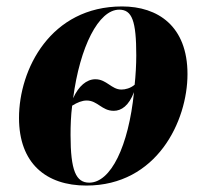

<svg xmlns="http://www.w3.org/2000/svg" viewBox="-20 -566 641 596"><path d="M248 10C467 10 562 -190 562 -336C562 -485 470 -546 359 -546C137 -546 39 -351 39 -200C39 -59 123 10 248 10ZM357 -288C326 -288 311 -320 276 -320C249 -320 224 -299 207 -261C228 -421 286 -536 350 -536C390 -536 403 -501 403 -394C403 -365 401 -331 398 -303C385 -292 369 -288 357 -288ZM257 1C216 1 199 -36 199 -147C199 -176 200 -207 204 -238C220 -248 235 -254 249 -254C283 -254 296 -222 333 -222C357 -222 380 -238 396 -280C379 -112 324 1 257 1Z"/></svg>

Font: Noto Serif Display SemiCondensed ExtraBold
Style: Italic
Weight: 800
Width: 4
Italic angle: -12°
Designer: Monotype Design Team
Foundry: Monotype Imaging Inc.
Version: Version 2.009